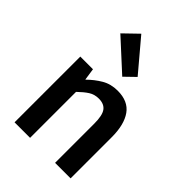

<svg xmlns="http://www.w3.org/2000/svg" viewBox="-257 -1028 1146 1146"><g transform="rotate(45 316.0 -454.5)"><path d="M83 0V-555H190L201 -480H203Q240 -517 284 -543Q328 -569 385 -569Q474 -569 515 -511Q556 -453 556 -348V0H425V-331Q425 -400 404.5 -428Q384 -456 339 -456Q303 -456 275.5 -438.5Q248 -421 214 -388V0ZM345 -647 154 -822 244 -909 411 -711Z"/></g></svg>

Font: Noto Sans TC SemiBold
Style: Regular
Weight: 600
Designer: Ryoko NISHIZUKA  (kana, bopomofo & ideographs); Paul D. Hunt (Latin, Greek & Cyrillic); Sandoll Communications , Soo-you
Foundry: Adobe
Version: Version 2.004-H2;hotconv 1.0.118;makeotfexe 2.5.65603